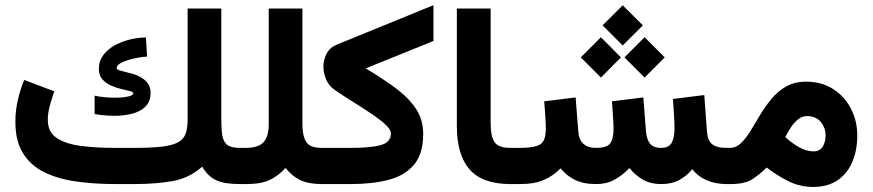

<svg xmlns="http://www.w3.org/2000/svg" viewBox="-20 -718 3404 749"><path d="M429.7 -141.1H502.9Q571.8 -141.1 613.3 -146.2Q654.8 -151.4 676 -163.6Q697.3 -175.8 704.6 -197.5Q711.9 -219.2 711.9 -252.9V-684.6H843.3V-254.4Q843.3 -216.8 846.9 -191.7Q850.6 -166.5 865.5 -153.8Q880.4 -141.1 913.6 -141.1H931.6V0H914.6Q854.5 0 822.3 -15.4Q790 -30.8 769 -67.9Q717.3 -22.5 651.6 -11.2Q585.9 0 506.3 0H429.7Q346.2 0 275.1 -10.3Q204.1 -20.5 151.4 -46.9Q98.6 -73.2 69.3 -120.8Q40 -168.5 40 -243.2Q40 -287.1 49.8 -328.9Q59.6 -370.6 74.2 -406.2L191.9 -361.8Q183.6 -338.9 175 -308.3Q166.5 -277.8 166.5 -250.5Q166.5 -202.1 202.4 -179Q238.3 -155.8 298.1 -148.4Q357.9 -141.1 429.7 -141.1ZM349.1 -344.7Q385.3 -336.9 427.7 -336.9Q457 -336.9 478.5 -341.3Q500 -345.7 500 -354.5Q500 -359.4 486.6 -362.8Q473.1 -366.2 453.1 -370.8Q433.1 -375.5 413.1 -384.3Q393.1 -393.1 379.4 -408.4Q365.7 -423.8 365.7 -448.2Q365.7 -480 383.1 -503.2Q400.4 -526.4 428.2 -541.5Q456.1 -556.6 488 -564.2Q520 -571.8 549.3 -571.8L553.7 -497.1Q541.5 -497.1 521.7 -493.7Q502 -490.2 481.9 -484.4Q461.9 -478.5 448.5 -470.5Q435.1 -462.4 435.1 -452.6Q435.1 -445.8 453.4 -441.4Q471.7 -437 496.6 -430.2Q521.5 -423.3 540.5 -409.2Q552.7 -399.9 560.1 -387.2Q567.4 -374.5 567.4 -356.4Q567.4 -321.8 547.1 -302Q526.9 -282.2 494.6 -274.2Q462.4 -266.1 426.3 -266.1Q406.7 -266.1 387 -268.1Q367.2 -270 349.1 -272.9Z M1028.3 -233.4V-684.6H1159.7V-233.4Q1159.7 -187.5 1174.6 -164.3Q1189.5 -141.1 1233.9 -141.1H1249.5V0H1234.9Q1183.1 0 1150.6 -15.9Q1118.2 -31.7 1093.8 -63Q1067.9 -33.2 1033.4 -16.6Q999 0 941.9 0H912.1V-141.1H938.5Q987.8 -141.1 1008.1 -163.3Q1028.3 -185.5 1028.3 -233.4Z M1406.7 -451.2Q1472.2 -412.1 1522.7 -374.8Q1573.2 -337.4 1602.1 -294.4Q1630.9 -251.5 1630.9 -195.3Q1630.9 -118.7 1595.7 -76.2Q1560.5 -33.7 1497.1 -16.8Q1433.6 0 1349.1 0H1230V-141.1H1348.6Q1426.8 -141.1 1465.8 -152.1Q1504.9 -163.1 1504.9 -197.3Q1504.9 -213.4 1481 -234.6Q1457 -255.9 1421.1 -279.5Q1385.3 -303.2 1347.9 -326.4Q1310.5 -349.6 1283.2 -369.1Q1262.7 -383.8 1252.2 -408.2Q1241.7 -432.6 1241.7 -458Q1241.7 -485.4 1254.4 -509.3Q1267.1 -533.2 1293.9 -543.9L1670.9 -697.8V-558.1Z M1762.2 -684.6H1894V-238.3Q1894 -186.5 1909.2 -163.8Q1924.3 -141.1 1971.7 -141.1H1983.9V0H1971.7Q1862.3 0 1812.3 -56.6Q1762.2 -113.3 1762.2 -226.6Z M2409.2 -697.3 2487.8 -619.1 2409.2 -540.5 2330.6 -619.1ZM2494.6 -572.8 2573.2 -494.1 2494.6 -415.5 2416 -494.1ZM2324.2 -572.8 2402.3 -494.1 2324.2 -415.5 2245.6 -494.1ZM2560.1 0Q2516.6 0 2486.3 -18.1Q2456.1 -36.1 2435.5 -62.5Q2410.6 -36.1 2379.2 -18.1Q2347.7 0 2304.7 0Q2255.4 0 2221.9 -16.8Q2188.5 -33.7 2167 -61.5Q2140.1 -33.2 2103 -16.6Q2065.9 0 2009.3 0H1964.4V-141.1H2010.3Q2064 -141.1 2086.7 -154.3Q2109.4 -167.5 2109.4 -217.8Q2109.4 -225.6 2108.4 -243.7Q2107.4 -261.7 2106 -283.4Q2104.5 -305.2 2103 -322.8L2225.6 -337.9L2235.8 -206.1Q2240.2 -141.1 2305.7 -141.1Q2346.2 -141.1 2359.9 -158Q2373.5 -174.8 2373.5 -217.8Q2373.5 -224.6 2372.6 -242.9Q2371.6 -261.2 2370.1 -283.2Q2368.7 -305.2 2367.2 -322.8L2489.7 -337.9L2500 -206.1Q2502 -175.8 2515.1 -158.4Q2528.3 -141.1 2559.1 -141.1Q2589.4 -141.1 2600.3 -161.1Q2611.3 -181.2 2611.3 -217.8Q2611.3 -235.4 2609.4 -268.6Q2607.4 -301.8 2605 -332L2727.5 -347.2L2737.8 -206.1Q2740.2 -169.9 2758.1 -155.5Q2775.9 -141.1 2813.5 -141.1H2828.1V0H2814.5Q2769.5 0 2735.1 -15.6Q2700.7 -31.2 2680.7 -58.1Q2660.6 -33.2 2631.3 -16.6Q2602.1 0 2560.1 0Z M3151.9 11.2Q3101.1 11.2 3056.9 -10.5Q3012.7 -32.2 2970.7 -64.5Q2943.8 -37.6 2914.8 -18.8Q2885.7 0 2830.1 0H2808.6V-141.1H2827.6Q2851.6 -141.1 2870.8 -159.7Q2890.1 -178.2 2908 -207.8Q2925.8 -237.3 2945.6 -270.3Q2965.3 -303.2 2990 -332.8Q3014.6 -362.3 3047.4 -380.9Q3080.1 -399.4 3124 -399.4Q3185.5 -399.4 3230.5 -370.4Q3275.4 -341.3 3299.8 -293.7Q3324.2 -246.1 3324.2 -189.9Q3324.2 -132.3 3305.2 -86.9Q3286.1 -41.5 3247.8 -15.1Q3209.5 11.2 3151.9 11.2ZM3128.4 -265.1Q3108.4 -265.1 3092.3 -251.7Q3076.2 -238.3 3064 -219.2Q3051.8 -200.2 3043.5 -183.1Q3057.6 -170.4 3070.3 -161.1Q3083 -151.9 3094.7 -145Q3112.3 -135.3 3127 -131.3Q3141.6 -127.4 3152.3 -127.4Q3178.2 -127.4 3189.5 -146.2Q3200.7 -165 3200.7 -189Q3200.7 -219.7 3181.6 -242.4Q3162.6 -265.1 3128.4 -265.1Z"/></svg>

Font: Vazirmatn UI NL ExtraBold
Style: Regular
Weight: 800
Designer: Saber Rastikerdar
Foundry: Saber Rastikerdar
Version: Version 33.003